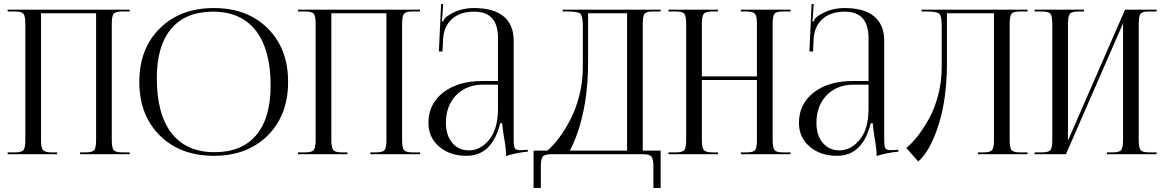

<svg xmlns="http://www.w3.org/2000/svg" viewBox="-20 -767 5790 955"><path d="M18 0V-9H53Q88 -9 97 -21Q106 -33 106 -71V-648Q106 -686 97 -698Q88 -710 53 -710H18V-719H625V-710H589Q554 -710 545 -698Q536 -686 536 -648V-71Q536 -33 545 -21Q554 -9 589 -9H625V0H378V-9H405Q440 -9 449 -21Q458 -33 458 -71V-701H184V-71Q184 -33 193.5 -21Q203 -9 238 -9H264V0Z M1044 8Q877 8 775 -93Q673 -194 673 -360Q673 -525 775 -626Q877 -727 1044 -727Q1210 -727 1311.5 -626Q1413 -525 1413 -360Q1413 -194 1311.5 -93Q1210 8 1044 8ZM1047 -10Q1183 -10 1254.5 -95Q1326 -180 1326 -341Q1326 -520 1252.5 -614.5Q1179 -709 1040 -709Q903 -709 831.5 -624Q760 -539 760 -378Q760 -199 833.5 -104.5Q907 -10 1047 -10Z M1462 0V-9H1497Q1532 -9 1541 -21Q1550 -33 1550 -71V-648Q1550 -686 1541 -698Q1532 -710 1497 -710H1462V-719H2069V-710H2033Q1998 -710 1989 -698Q1980 -686 1980 -648V-71Q1980 -33 1989 -21Q1998 -9 2033 -9H2069V0H1822V-9H1849Q1884 -9 1893 -21Q1902 -33 1902 -71V-701H1628V-71Q1628 -33 1637.5 -21Q1647 -9 1682 -9H1708V0Z M2457 -364V-578Q2457 -709 2339 -709Q2267 -709 2227 -671.5Q2187 -634 2184 -573L2181 -511H2163L2174 -747H2184L2181 -694Q2179 -670 2177 -662L2184 -660Q2189 -675 2200 -683Q2259 -727 2338 -727Q2435 -727 2485 -685.5Q2535 -644 2535 -565V-71Q2535 -40 2540.5 -30Q2546 -20 2568 -20L2588 -21L2605 -22L2606 -13Q2547 -7 2497 9V1Q2497 -29 2486 -89Q2479 -134 2478 -154H2468Q2428 8 2300 8Q2218 8 2164.5 -37.5Q2111 -83 2111 -156Q2111 -250 2184.5 -307Q2258 -364 2379 -364ZM2457 -346H2384Q2300 -346 2249 -293.5Q2198 -241 2198 -156Q2198 -94 2229.5 -56.5Q2261 -19 2312 -19Q2370 -19 2413.5 -72.5Q2457 -126 2457 -226Z M2634 -18H2703Q2733 -44 2762 -83Q2791 -122 2818 -174Q2845 -226 2862 -294Q2879 -362 2879 -433V-636Q2879 -688 2866.5 -699Q2854 -710 2801 -710H2779V-719H3266V-710H3230Q3195 -710 3186 -698Q3177 -686 3177 -648V-18H3266V168H3230V62Q3230 24 3220.5 12Q3211 0 3176 0H2724Q2689 0 2679.5 12Q2670 24 2670 62V168H2634ZM2814 -18H3099V-701H2905V-457Q2905 -317 2879.5 -203.5Q2854 -90 2814 -18Z M3305 0V-9H3340Q3375 -9 3384 -21Q3393 -33 3393 -71V-648Q3393 -686 3384 -698Q3375 -710 3340 -710H3305V-719H3551V-710H3525Q3490 -710 3480.5 -698Q3471 -686 3471 -648V-387H3745V-648Q3745 -686 3735.5 -698Q3726 -710 3691 -710H3665V-719H3912V-710H3876Q3841 -710 3832 -698Q3823 -686 3823 -648V-71Q3823 -33 3832 -21Q3841 -9 3876 -9H3912V0H3665V-9H3692Q3727 -9 3736 -21Q3745 -33 3745 -71V-369H3471V-71Q3471 -33 3480.5 -21Q3490 -9 3525 -9H3551V0Z M4300 -364V-578Q4300 -709 4182 -709Q4110 -709 4070 -671.5Q4030 -634 4027 -573L4024 -511H4006L4017 -747H4027L4024 -694Q4022 -670 4020 -662L4027 -660Q4032 -675 4043 -683Q4102 -727 4181 -727Q4278 -727 4328 -685.5Q4378 -644 4378 -565V-71Q4378 -40 4383.5 -30Q4389 -20 4411 -20L4431 -21L4448 -22L4449 -13Q4390 -7 4340 9V1Q4340 -29 4329 -89Q4322 -134 4321 -154H4311Q4271 8 4143 8Q4061 8 4007.5 -37.5Q3954 -83 3954 -156Q3954 -250 4027.5 -307Q4101 -364 4222 -364ZM4300 -346H4227Q4143 -346 4092 -293.5Q4041 -241 4041 -156Q4041 -94 4072.5 -56.5Q4104 -19 4155 -19Q4213 -19 4256.5 -72.5Q4300 -126 4300 -226Z M4564 -719H4650H4924H5091V-710H5055Q5020 -710 5011 -698Q5002 -686 5002 -648V-71Q5002 -33 5011 -21Q5020 -9 5055 -9H5091V0H4844V-9H4871Q4906 -9 4915 -21Q4924 -33 4924 -71V-701H4690V-457Q4690 -272 4647 -141.5Q4604 -11 4547 36L4488 -31Q4519 -57 4547 -93.5Q4575 -130 4602.5 -180Q4630 -230 4647 -296Q4664 -362 4664 -433V-636Q4664 -688 4651.5 -699Q4639 -710 4586 -710H4564Z M5126 0V-9H5161Q5196 -9 5205 -21Q5214 -33 5214 -71V-648Q5214 -686 5205 -698Q5196 -710 5161 -710H5126V-719H5372V-710H5346Q5311 -710 5301.5 -698Q5292 -686 5292 -648V-68L5576 -719H5733V-710H5697Q5662 -710 5653 -698Q5644 -686 5644 -648V-71Q5644 -33 5653 -21Q5662 -9 5697 -9H5733V0H5486V-9H5513Q5548 -9 5557 -21Q5566 -33 5566 -71V-651L5282 0Z"/></svg>

Font: FoglihtenNo06
Style: Regular
Weight: 500
Designer: gluk (gluksza@wp.pl)
Foundry: gluk (gluksza@wp.pl)
Version: Version 0.76